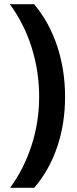

<svg xmlns="http://www.w3.org/2000/svg" viewBox="-20 -734 365 912"><path d="M289.1 -273.9Q289.1 -145.5 251.2 -34.7Q213.4 76.2 142.1 158.2H27.8Q93.8 68.4 129.9 -43.2Q166 -154.8 166 -274.9Q166 -394 130.9 -506.8Q95.7 -619.6 26.9 -713.9H142.1Q213.9 -628.4 251.5 -515.4Q289.1 -402.3 289.1 -273.9Z"/></svg>

Font: TypoPRO Open Sans Condensed
Style: Bold
Weight: 700
Width: 3
Foundry: Ascender Corporation
Version: Version 1.11